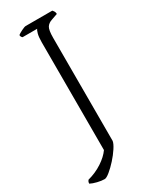

<svg xmlns="http://www.w3.org/2000/svg" viewBox="-264 -761 808 1014"><g transform="rotate(-30 139.5 -253.5)"><path d="M50 201Q31 201 6.5 195Q-18 189 -33 181Q-33 173 -30.5 168Q-28 163 -26 161Q23 148 62.5 122Q102 96 123 66V-591Q123 -623 128 -641.5Q133 -660 138 -665H49Q46 -667 43 -671.5Q40 -676 40 -683Q47 -689 66 -698.5Q85 -708 93 -708H255Q258 -705 262.5 -698Q267 -691 267 -681L230 -668Q208 -661 197.5 -645Q187 -629 187 -581V47Q185 62 168 88Q151 114 128 139.5Q105 165 83 183Q61 201 50 201Z"/></g></svg>

Font: Texturina 72pt ExtraLight
Style: Regular
Weight: 200
Designer: Guillermo Torres Carreño
Foundry: Omnibus-Type
Version: Version 1.002; ttfautohint (v1.8.3)